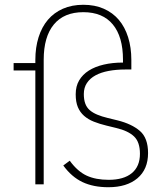

<svg xmlns="http://www.w3.org/2000/svg" viewBox="-20 -772 684 804"><path d="M600 -131Q600 -63 555.5 -25.5Q511 12 434 12Q371 12 325.5 -9.5Q280 -31 245 -79L272 -99Q305 -54 343 -36.5Q381 -19 435 -19Q498 -19 532 -47Q566 -75 566 -128Q566 -177 541.5 -200.5Q517 -224 467 -236L426 -246Q397 -253 373 -262.5Q349 -272 332 -287Q315 -302 306 -323.5Q297 -345 297 -377Q297 -411 311.5 -435.5Q326 -460 352 -476.5Q378 -493 414.5 -501.5Q451 -510 495 -510V-522Q495 -618 452.5 -669.5Q410 -721 329 -721Q248 -721 205.5 -669.5Q163 -618 163 -522V0H128V-477H37V-508H128V-521Q128 -573 141.5 -616Q155 -659 180.5 -689Q206 -719 243.5 -735.5Q281 -752 329 -752Q377 -752 414.5 -735.5Q452 -719 477.5 -689Q503 -659 516.5 -616Q530 -573 530 -521V-481H505Q467 -481 435 -475Q403 -469 380 -456.5Q357 -444 344 -424.5Q331 -405 331 -378Q331 -355 337 -338.5Q343 -322 355.5 -311Q368 -300 387 -292Q406 -284 431 -278L472 -268Q532 -253 566 -223.5Q600 -194 600 -131Z"/></svg>

Font: IBM Plex Sans Hebrew ExtraLight
Style: Regular
Weight: 200
Designer: Mike Abbink, Paul van der Laan, Pieter van Rosmalen, Yanek Iontef
Foundry: Bold Monday
Version: Version 1.2